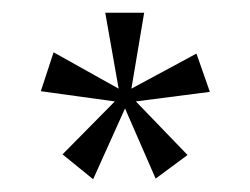

<svg xmlns="http://www.w3.org/2000/svg" viewBox="-20 -614 392 301"><path d="M309 -470 288 -530 186 -475 206 -594H145L166 -475L64 -532L44 -471L160 -455L78 -372L126 -333L176 -444L224 -334L274 -371L193 -455Z"/></svg>

Font: Modon Arabic
Style: Regular
Weight: 400
Designer: Ahmedzaza
Foundry: Ahmedzaza
Version: Version 2.010